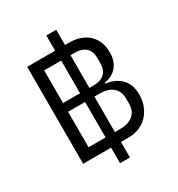

<svg xmlns="http://www.w3.org/2000/svg" viewBox="-200 -910 1044 1125"><g transform="rotate(-30 322.0 -348.0)"><path d="M282 84H349V-21H403C507 -21 581 -101 581 -208C581 -315 511 -353 440 -363V-368C506 -381 555 -422 555 -509C555 -611 488 -677 376 -677H349V-780H282V-677H93V-21H282ZM347 -89V-329H383C458 -329 502 -292 502 -227V-190C502 -126 458 -89 383 -89ZM347 -388V-609H375C443 -609 475 -575 475 -516V-482C475 -422 443 -388 375 -388ZM169 -89V-329H284V-89ZM169 -388V-609H284V-388Z"/></g></svg>

Font: IBM Plex Thai Looped
Style: Regular
Weight: 400
Designer: Mike Abbink, Paul van der Laan, Pieter van Rosmalen, Ben Mitchell, Mark Frömberg
Foundry: Bold Monday
Version: Version 1.0